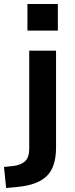

<svg xmlns="http://www.w3.org/2000/svg" viewBox="-68 -753 378 966"><path d="M70 -599V-733H223V-599ZM-37 193 -48 87 0 82Q38 77 58.5 58Q79 39 79 -6V-498H214V-12Q214 35 203.5 70.5Q193 106 170 130Q147 154 109 168.5Q71 183 15 188Z"/></svg>

Font: Nunito Sans 8pt
Style: Bold
Weight: 700
Version: Version 3.101;gftools[0.9.27]